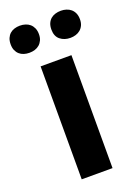

<svg xmlns="http://www.w3.org/2000/svg" viewBox="-160 -812 623 872"><g transform="rotate(-20 151.5 -376.0)"><path d="M227.1 0H78.1V-545.9H227.1ZM-15.6 -686Q-15.6 -703.1 -10.3 -715.6Q-4.9 -728 4.2 -736.1Q13.2 -744.1 25.6 -748Q38.1 -752 52.2 -752Q66.4 -752 78.9 -748Q91.3 -744.1 100.6 -736.1Q109.9 -728 115.5 -715.6Q121.1 -703.1 121.1 -686Q121.1 -669.4 115.5 -657.2Q109.9 -645 100.6 -637Q91.3 -628.9 78.9 -625Q66.4 -621.1 52.2 -621.1Q38.1 -621.1 25.6 -625Q13.2 -628.9 4.2 -637Q-4.9 -645 -10.3 -657.2Q-15.6 -669.4 -15.6 -686ZM181.2 -686Q181.2 -703.1 186.5 -715.6Q191.9 -728 201.2 -736.1Q210.4 -744.1 223.1 -748Q235.8 -752 250.5 -752Q264.2 -752 276.6 -748Q289.1 -744.1 298.6 -736.1Q308.1 -728 313.7 -715.6Q319.3 -703.1 319.3 -686Q319.3 -669.4 313.7 -657.2Q308.1 -645 298.6 -637Q289.1 -628.9 276.6 -625Q264.2 -621.1 250.5 -621.1Q221.2 -621.1 201.2 -637.2Q181.2 -653.3 181.2 -686Z"/></g></svg>

Font: Droid Sans
Style: Bold
Weight: 700
Foundry: Ascender Corporation
Version: Version 1.00 build 112